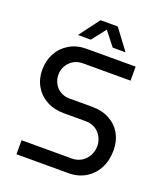

<svg xmlns="http://www.w3.org/2000/svg" viewBox="-157 -986 940 1092"><g transform="rotate(20 313.0 -440.0)"><path d="M72.6 0V-84.8H375.8Q410.6 -84.8 436 -101.2Q461.4 -117.6 475.2 -143.9Q489 -170.2 489 -199.4Q489 -229.2 475.6 -254.7Q462.2 -280.2 437.4 -295.8Q412.6 -311.4 378.2 -311.4H246Q186.6 -311.4 141.6 -335.8Q96.6 -360.2 71.3 -403.5Q46 -446.8 46 -502.4Q46 -558.2 70.6 -602.9Q95.2 -647.6 139.6 -673.8Q184 -700 242.4 -700H539.2V-615.2H250.8Q218 -615.2 193.2 -599.7Q168.4 -584.2 155.1 -559.6Q141.8 -535 141.8 -507.2Q141.8 -479.8 154.5 -455.4Q167.2 -431 191.4 -416Q215.6 -401 248.4 -401H383Q446.4 -401 491.4 -376Q536.4 -351 560.3 -307.8Q584.2 -264.6 584.2 -210.2Q584.2 -148.8 559.5 -101.2Q534.8 -53.6 490.1 -26.8Q445.4 0 386.6 0ZM169.2 -757 261.2 -880H365.4L457.4 -757H379.6L313 -841.8L247 -757Z"/></g></svg>

Font: MuseoModerno Thin
Style: Regular
Weight: 100
Designer: Pablo Cosgaya, Héctor Gatti, Marcela Romero, and the Authors of The MuseoModerno Project.
Foundry: Omnibus-Type Team
Version: Version 1.003